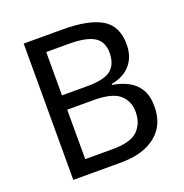

<svg xmlns="http://www.w3.org/2000/svg" viewBox="-128 -829 906 945"><g transform="rotate(-20 325.0 -357.0)"><path d="M301 -714Q435 -714 503.5 -674.5Q572 -635 572 -537Q572 -474 537 -432.5Q502 -391 436 -379V-374Q481 -367 517.5 -348Q554 -329 575 -294Q596 -259 596 -203Q596 -106 529.5 -53Q463 0 348 0H97V-714ZM319 -410Q411 -410 445 -439.5Q479 -469 479 -527Q479 -586 437.5 -611.5Q396 -637 305 -637H187V-410ZM187 -335V-76H331Q426 -76 463 -113Q500 -150 500 -210Q500 -266 461.5 -300.5Q423 -335 324 -335Z"/></g></svg>

Font: Noto Sans Adlam
Style: Regular
Weight: 400
Designer: Mark Jamra, Neil Patel
Foundry: JamraPatel LLC
Version: Version 3.001